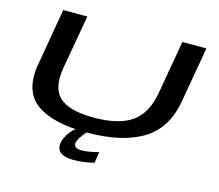

<svg xmlns="http://www.w3.org/2000/svg" viewBox="-117 -825 1321 1159"><g transform="rotate(15 543.5 -245.0)"><path d="M468 3Q685 3 813.5 -73.2Q942 -149.5 973.5 -324L1034.5 -674.5H884.5L826 -339.5Q803 -208 721.8 -151.5Q640.5 -95 485.5 -95Q331 -95 269.8 -151.8Q208.5 -208.5 231.5 -339.5L290.5 -674.5H140L79.5 -324Q48 -149.5 149.8 -73.2Q251.5 3 468 3ZM429.5 183.5Q457 183.5 484 180.8Q511 178 532.2 173.5Q553.5 169 561.5 166L572 97Q562.5 100.5 544.2 104.8Q526 109 505 112Q484 115 465 115Q440.5 115 429.5 106.8Q418.5 98.5 418.5 86Q418.5 73 428 56Q437.5 39 450 23.2Q462.5 7.5 470.5 0H398Q382 12 366.2 32Q350.5 52 340.5 75Q330.5 98 330.5 119Q330.5 142.5 343.8 156.5Q357 170.5 379.8 177Q402.5 183.5 429.5 183.5Z"/></g></svg>

Font: Anybody ExtraExpanded Medium
Style: Italic
Weight: 500
Width: 8
Italic angle: -10°
Version: Version 1.113;gftools[0.9.25]